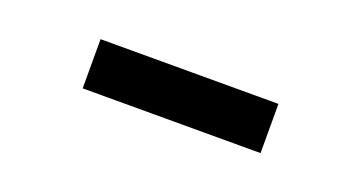

<svg xmlns="http://www.w3.org/2000/svg" viewBox="-23 -875 667 354"><g transform="rotate(20 310.0 -698.0)"><path d="M484.5 -746H135.5V-649.5H484.5Z"/></g></svg>

Font: Monaspace Argon ExtraBold
Style: Bold
Weight: 800
Designer: Riley Cran & the Lettermatic Team
Foundry: Lettermatic
Version: Version 1.000 (Monaspace Argon)